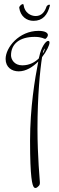

<svg xmlns="http://www.w3.org/2000/svg" viewBox="-20 -369 292 958"><path d="M172 -215C75 -215 8 -132 8 -75C8 -33 39 -13 73 -13C110 -13 144 -35 171 -62C154 24 130 169 130 333C130 519 141 555 149 565C151 568 154 569 157 569C163 569 169 563 173 559C178 554 179 550 179 541C179 536 167 411 167 274C167 110 180 -22 190 -84C213 -114 227 -144 227 -156C227 -159 227 -165 220 -165C208 -165 185 -132 176 -87C175 -84 174 -81 174 -78C156 -60 129 -43 91 -43C51 -43 35 -73 35 -93C35 -150 78 -185 153 -185C189 -185 200 -175 205 -175C210 -175 219 -187 219 -194C219 -203 209 -215 172 -215ZM199 -121C209 -138 200 -113 200 -113C200 -113 198 -108 193 -102C195 -111 197 -118 199 -121ZM76 -330C82 -287 113 -265 147 -265C193 -265 217 -294 229 -341C231 -350 216 -345 212 -336C204 -312 189 -289 158 -289C134 -289 103 -305 98 -343C98 -358 74 -339 76 -330Z"/></svg>

Font: Stalemate
Style: Regular
Weight: 400
Designer: Astigmatic (AOETI)
Foundry: Astigmatic (AOETI)
Version: Version 001.000